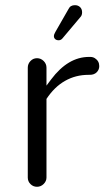

<svg xmlns="http://www.w3.org/2000/svg" viewBox="-20 -716 414 732"><path d="M217.8 -569.3 286.1 -650.4Q293 -657.2 293 -668.9Q293 -681.6 285.2 -689Q277.3 -696.3 265.6 -696.3Q248 -696.3 241.2 -681.6Q241.2 -681.6 191.4 -594.7Q185.5 -585 185.5 -578.1Q185.5 -571.3 190.4 -566.9Q195.3 -562.5 203.6 -562.5Q211.9 -562.5 217.8 -569.3ZM157.2 -39.1V-338.9Q187.5 -384.8 228 -407.7Q268.6 -430.7 317.4 -430.7H322.3Q338.9 -430.7 348.6 -440.4Q358.4 -450.2 358.4 -463.9Q358.4 -483.4 341.8 -494.1Q334 -499 324.2 -499H319.3Q239.3 -499 174.8 -413.1L157.2 -389.6V-458Q157.2 -472.7 146.5 -483.4Q135.7 -494.1 121.1 -494.1Q106.4 -494.1 96.2 -483.4Q85.9 -472.7 85.9 -458V-39.1Q85.9 -24.4 96.2 -14.2Q106.4 -3.9 121.1 -3.9Q135.7 -3.9 146.5 -14.6Q157.2 -25.4 157.2 -39.1Z"/></svg>

Font: FakePearl
Style: ExtraLight
Weight: 300
Version: Version 1.2